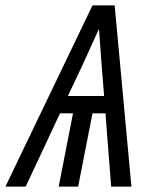

<svg xmlns="http://www.w3.org/2000/svg" viewBox="-41 -690 611 710"><path d="M-21 0 301 -670H383L445 0H370L349 -271H301L248 0H176L229 -271H181L54 0ZM210 -335H344L335 -447Q332 -481 330 -515Q328 -549 325 -583Q310 -549 294 -515Q278 -481 263 -447Z"/></svg>

Font: Lode
Style: Italic
Weight: 400
Italic angle: -11°
Monospace: yes
Designer: Belleve Invis
Foundry: Belleve Invis
Version: Version 29.2.0; ttfautohint (v1.8.3)